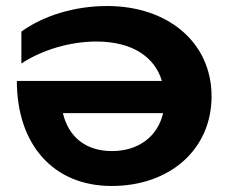

<svg xmlns="http://www.w3.org/2000/svg" viewBox="-20 -603 758 638"><path d="M336 -583C228 -583 124 -551 51 -498V-392C121 -438 214 -465 300 -465C416 -465 493 -417 518 -334H36C36 -123 157 15 351 15C544 15 683 -106 683 -283C683 -462 538 -583 336 -583ZM352 -101C266 -101 208 -147 189 -227H522C504 -150 441 -101 352 -101Z"/></svg>

Font: Bounded Med
Style: Regular
Weight: 500
Designer: Vlad Churkin
Version: Version 3.0